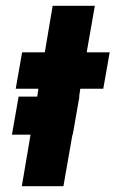

<svg xmlns="http://www.w3.org/2000/svg" viewBox="-20 -640 397 660"><path d="M21 -177H85L55 0H198L229 -177H230L253 -308H252L256 -335H335L357 -460H278L306 -620H161L134 -460H56L34 -335H112L108 -308H44Z"/></svg>

Font: Jost
Style: Bold Italic
Weight: 700
Italic angle: -5°
Version: Version 3.710